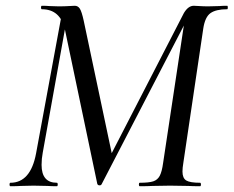

<svg xmlns="http://www.w3.org/2000/svg" viewBox="-20 -645 809 665"><path d="M464 -12Q496 -12 511 -17Q526 -22 533.5 -36.5Q541 -51 545 -81L621 -585L646 -613L332 -7Q330 -3 325 -3Q319 -3 317 -8L205 -542Q189 -613 125 -613Q122 -613 122 -619Q122 -625 125 -625Q141 -625 151 -624L183 -623Q205 -623 218.5 -624Q232 -625 239 -625Q250 -625 256.5 -615Q263 -605 270 -573L370 -100L327 -37L617 -600Q632 -625 651 -625Q658 -625 671 -624Q684 -623 701 -623L740 -624Q749 -625 767 -625Q769 -625 769 -619Q769 -613 767 -613Q728 -613 709 -599.5Q690 -586 684 -546L615 -81Q612 -63 612 -51Q612 -28 625 -20Q638 -12 673 -12Q676 -12 676 -6Q676 0 673 0Q647 0 632 -1L569 -2L508 -1Q492 0 464 0Q461 0 461 -6Q461 -12 464 -12ZM16 -12Q86 -12 105 -114L195 -602L215 -600L128 -116Q124 -95 124 -74Q124 -12 177 -12Q180 -12 180 -6Q180 0 177 0Q156 0 145 -1L96 -2L52 -1Q40 0 16 0Q13 0 13 -6Q13 -12 16 -12Z"/></svg>

Font: Cormorant Garamond Medium
Style: Italic
Weight: 500
Italic angle: -10°
Designer: Christian Thalmann (Catharsis Fonts)
Foundry: Catharsis Fonts
Version: Version 4.000